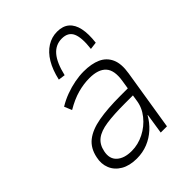

<svg xmlns="http://www.w3.org/2000/svg" viewBox="-211 -857 982 982"><g transform="rotate(-45 280.5 -366.0)"><path d="M202 8Q150 8 115 -12.5Q80 -33 66 -67.5Q52 -102 61 -142Q72 -197 109.5 -226.5Q147 -256 211.5 -267.5Q276 -279 369 -279H434L427 -235H358Q277 -235 225 -227.5Q173 -220 145.5 -198.5Q118 -177 110 -137Q100 -90 128.5 -64Q157 -38 211 -38Q257 -38 300.5 -60Q344 -82 374.5 -120Q405 -158 411 -204L430 -325Q441 -393 413 -424Q385 -455 321 -455Q279 -455 235.5 -443Q192 -431 143 -402L126 -443Q157 -462 191 -474.5Q225 -487 259 -493.5Q293 -500 324 -500Q380 -500 418 -483Q456 -466 473 -428.5Q490 -391 480 -330L427 0H382L399 -110H397Q378 -76 348.5 -49Q319 -22 282 -7Q245 8 202 8ZM242 -555 205 -560Q218 -618 242 -658Q266 -698 299.5 -719Q333 -740 372 -740Q413 -740 437.5 -719Q462 -698 470.5 -658Q479 -618 472 -560L432 -555Q441 -628 425.5 -663Q410 -698 364 -698Q319 -698 289 -663Q259 -628 242 -555Z"/></g></svg>

Font: Nunito Sans 7pt SemiCondensed ExtraLight
Style: Italic
Weight: 250
Width: 4
Italic angle: -9°
Designer: Vernon Adams
Foundry: Vernon Adams
Version: Version 3.101;gftools[0.9.27]